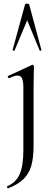

<svg xmlns="http://www.w3.org/2000/svg" viewBox="-20 -750 297 1052"><path d="M164 -269V48Q164 116 151 159.5Q138 203 108 232Q78 261 24 282Q22 283 19.5 277.5Q17 272 19 271Q68 250 88 204Q108 158 108 71V-268Q108 -304 101 -320Q94 -336 77 -336Q59 -336 31 -322H30Q25 -322 23 -327Q21 -332 25 -334L155 -394L158 -395Q161 -395 163.5 -392.5Q166 -390 166 -387Q166 -380 165 -347Q164 -314 164 -269ZM197 -474 129 -639 60 -474Q60 -472 56 -472Q53 -472 50.5 -473.5Q48 -475 49 -476L117 -725Q118 -730 128 -730Q139 -730 140 -725L207 -476Q209 -474 203.5 -472.5Q198 -471 197 -474Z"/></svg>

Font: Cormorant Infant
Style: Regular
Weight: 400
Designer: Christian Thalmann (Catharsis Fonts)
Foundry: Catharsis Fonts
Version: Version 4.000